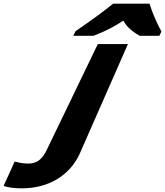

<svg xmlns="http://www.w3.org/2000/svg" viewBox="-188 -786 900 1046"><path d="M509 -546H345L67 30C43 81 14 105 -34 105C-57 105 -79 102 -99 96L-108 94L-168 226L-165 228C-141 236 -107 240 -68 240C71 240 190 174 246 52ZM626 -766H429L423 -762C379 -726 314 -678 225 -617L223 -615L211 -591H320L324 -592C399 -621 446 -648 484 -674C497 -649 521 -620 572 -592L571 -591H680L692 -615L690 -617C670 -652 639 -723 628 -762Z"/></svg>

Font: Passageway
Style: BdSuIt
Weight: 700
Foundry: Ascender Corporation
Version: Version 1.11